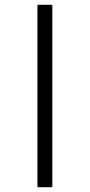

<svg xmlns="http://www.w3.org/2000/svg" viewBox="-20 -780 374 800"><path d="M136 0V-760H198V0Z"/></svg>

Font: Noto Serif ExtraCondensed
Style: Regular
Weight: 400
Width: 2
Designer: Monotype Design Team
Foundry: Monotype Imaging Inc.
Version: Version 2.015